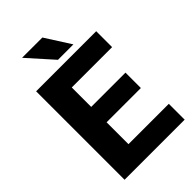

<svg xmlns="http://www.w3.org/2000/svg" viewBox="-265 -997 1091 1091"><g transform="rotate(-45 280.5 -451.0)"><path d="M59.1 0ZM217.8 -583V-426.8H493.2V-303.2H217.8V-127.4H542V0H164.6H59.1V-710.9H217.8H542V-583ZM273.4 -749.5 137.2 -901.9H300.3L397.5 -749.5Z"/></g></svg>

Font: Heebo ExtraBold
Style: Regular
Weight: 800
Designer: Oded Ezer
Foundry: Meir Sadan
Version: Version 2.001; ttfautohint (v1.5.14-ce02) -l 8 -r 50 -G 200 